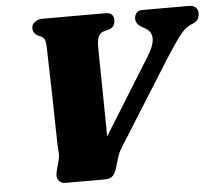

<svg xmlns="http://www.w3.org/2000/svg" viewBox="-51 -756 919 812"><g transform="rotate(-5 409.0 -350.0)"><path d="M548.5 -665Q548.5 -680.5 557 -690.2Q565.5 -700 580.5 -700H777.5Q797.5 -700 807.8 -690.8Q818 -681.5 818 -667.5Q818 -650.5 811.8 -640.5Q805.5 -630.5 789.5 -624L777.5 -618.5Q760 -610 743.8 -592Q727.5 -574 709.5 -547Q691.5 -520 668 -484L446.5 -131Q438 -117.5 432.8 -105.8Q427.5 -94 423.5 -79.5L413 -44Q408 -26 397.2 -13Q386.5 0 363 0H194.5Q174 0 164.8 -14.8Q155.5 -29.5 162 -52L174.5 -100Q178.5 -113.5 177.2 -132.5Q176 -151.5 175 -162.5Q175 -172.5 174.5 -195.5Q174 -218.5 173.2 -250Q172.5 -281.5 172 -318.2Q171.5 -355 170.5 -393.2Q169.5 -431.5 168.5 -467.2Q167.5 -503 166.8 -532.5Q166 -562 165.5 -582.5Q165 -601 160.5 -611Q156 -621 144.5 -626L133.5 -630.5Q124 -635 118 -643.5Q112 -652 112 -664.5Q112 -679 125.5 -689.5Q139 -700 157 -700H427Q443 -700 451.8 -692Q460.5 -684 460.5 -668.5Q460.5 -652.5 453.2 -643Q446 -633.5 432.5 -629.5L413 -624.5Q397.5 -620.5 389.8 -605.5Q382 -590.5 382.5 -555Q382.5 -540 382.8 -513Q383 -486 383.8 -450Q384.5 -414 385 -371.2Q385.5 -328.5 386.2 -282.2Q387 -236 387.2 -188.5Q387.5 -141 387.5 -95.5L318.5 -69.5L587.5 -502.5Q608.5 -536.5 613.2 -559.8Q618 -583 610.2 -598.5Q602.5 -614 584.5 -623L571 -630.5Q548.5 -645 548.5 -665Z"/></g></svg>

Font: Fraunces Black
Style: Italic
Weight: 900
Italic angle: -16°
Version: Version 1.000;[b76b70a41]